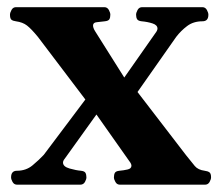

<svg xmlns="http://www.w3.org/2000/svg" viewBox="-20 -505 602 525"><path d="M26.9 0Q18.6 0 14.4 -7.3Q10.3 -14.6 10.3 -20Q10.3 -38.1 26.4 -38.1Q51.3 -38.1 69.1 -53Q86.9 -67.9 99.6 -81.5L213.4 -232.9L83.5 -404.3Q65.4 -426.3 53.7 -435.3Q42 -444.3 23.4 -446.8Q15.6 -447.8 11.5 -450.9Q7.3 -454.1 7.3 -464.8Q7.3 -470.2 11.5 -477.8Q15.6 -485.4 23.9 -485.4H265.1Q273.4 -485.4 277.6 -477.8Q281.7 -470.2 281.7 -464.8Q281.7 -457 279.1 -452.4Q276.4 -447.8 266.6 -446.8Q254.9 -445.3 244.6 -444.3Q234.4 -443.4 234.4 -435.1Q234.4 -432.6 235.6 -428.7Q236.8 -424.8 240.2 -419.4L319.8 -293L404.3 -413.6Q410.6 -421.4 410.6 -426.8Q410.6 -436.5 397.2 -440.9Q383.8 -445.3 367.2 -446.8Q357.9 -447.8 355 -452.4Q352.1 -457 352.1 -464.8Q352.1 -470.2 356.2 -477.8Q360.4 -485.4 368.7 -485.4H533.2Q541.5 -485.4 545.7 -477.8Q549.8 -470.2 549.8 -464.8Q549.8 -446.8 533.7 -446.8Q508.8 -446.8 491.7 -433.8Q474.6 -420.9 461.9 -404.3L356 -253.4L488.8 -80.6Q503.9 -61.5 512.7 -51Q521.5 -40.5 539.6 -38.1Q547.9 -37.1 552.5 -33.9Q557.1 -30.8 557.1 -20Q557.1 -14.6 553 -7.3Q548.8 0 540.5 0H308.1Q299.8 0 295.7 -7.3Q291.5 -14.6 291.5 -20Q291.5 -27.8 294.2 -32.5Q296.9 -37.1 306.6 -38.1Q317.9 -39.1 328.6 -41.5Q339.4 -43.9 339.4 -51.8Q339.4 -57.1 333.5 -64.5L243.7 -191.9L157.2 -71.3Q152.3 -65.4 152.3 -60.5Q152.3 -49.3 170.4 -44.2Q188.5 -39.1 201.2 -38.1Q210.9 -37.1 213.6 -32.5Q216.3 -27.8 216.3 -20Q216.3 -14.6 212.2 -7.3Q208 0 199.2 0Z"/></svg>

Font: Gelasio SemiBold
Style: Regular
Weight: 600
Designer: Eben Sorkin
Foundry: Eben Sorkin
Version: Version 1.008